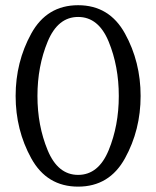

<svg xmlns="http://www.w3.org/2000/svg" viewBox="-20 -694 591 726"><path d="M275.4 11.7Q157.2 11.7 98.1 -95.5Q39.1 -202.6 39.1 -331.1Q39.1 -459.5 98.1 -566.9Q157.2 -674.3 275.4 -674.3Q393.6 -674.3 452.6 -567.1Q511.7 -460 511.7 -331.1Q511.7 -202.6 452.6 -95.5Q393.6 11.7 275.4 11.7ZM275.4 -629.9Q198.7 -629.9 160.2 -536.6Q121.6 -443.4 121.6 -331.1Q121.6 -219.2 160.2 -126Q198.7 -32.7 275.4 -32.7Q352.5 -32.7 390.9 -126Q429.2 -219.2 429.2 -331.1Q429.2 -443.4 390.9 -536.6Q352.5 -629.9 275.4 -629.9Z"/></svg>

Font: Gayathri
Style: Regular
Weight: 400
Designer: Binoy Dominic <binoy.domenic@gmail.com>
Foundry: SMC
Version: Version 1.000